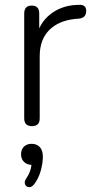

<svg xmlns="http://www.w3.org/2000/svg" viewBox="-20 -515 384 793"><path d="M112 6Q80 6 80 -26V-459Q80 -492 111 -492Q142 -492 142 -459V-398Q164 -444 207.5 -469.5Q251 -495 308 -495Q320 -496 328 -490Q336 -484 336 -470Q336 -441 306 -438L292 -437Q222 -430 183 -390.5Q144 -351 144 -283V-26Q144 6 112 6ZM121 246Q111 259 99.5 258Q88 257 83.5 246.5Q79 236 89 221Q107 195 110 166Q90 165 78.5 153Q67 141 67 122Q67 102 79 90.5Q91 79 111 79Q132 79 144.5 92.5Q157 106 157 132Q157 159 148 191Q139 223 121 246Z"/></svg>

Font: Chiron GoRound TC L
Style: Regular
Weight: 300
Designer: Ryoko NISHIZUKA 西塚涼子 (kana, bopomofo & ideographs); Paul D. Hunt (Latin, Greek & Cyrillic); Sandoll Communications 산돌커뮤니
Foundry: Adobe
Version: Version 1.000;hotconv 1.1.1;makeotfexe 2.6.0